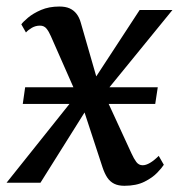

<svg xmlns="http://www.w3.org/2000/svg" viewBox="-38 -574 561 603"><path d="M352.5 9.5Q333.5 9.5 320.5 3Q307.5 -3.5 299 -16.2Q290.5 -29 284 -48.5L215 -259L249 -255L89 0H-17.5L228 -307.5L218.5 -241L121.5 -461Q115.5 -475 108 -484.2Q100.5 -493.5 87.5 -493.5Q74 -493.5 62.2 -486.8Q50.5 -480 43.5 -472L29 -497.5Q34 -505 50 -518.5Q66 -532 91 -542.8Q116 -553.5 148.5 -553.5Q167.5 -553.5 180.5 -547.8Q193.5 -542 202.2 -530.8Q211 -519.5 215.5 -503.5L275 -297L242 -300L400.5 -542.5H503.5L263 -247.5L273 -313.5L375 -92Q382.5 -75.5 390.2 -65.2Q398 -55 410 -55Q420.5 -55 433.2 -62.5Q446 -70 460.5 -84.5L476.5 -56.5Q471 -47.5 456 -31.8Q441 -16 415.5 -3.2Q390 9.5 352.5 9.5ZM33.5 -247.5 41 -300H457.5L449.5 -247.5Z"/></svg>

Font: Merriweather 48pt
Style: Italic
Weight: 400
Italic angle: -7.8°
Version: Version 2.101